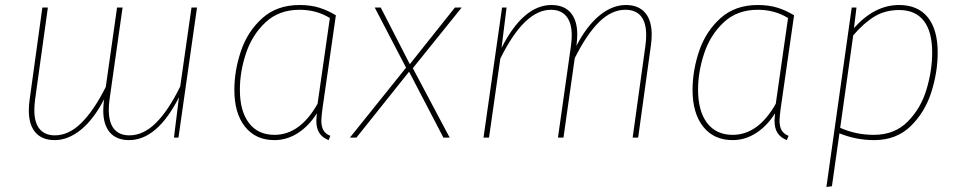

<svg xmlns="http://www.w3.org/2000/svg" viewBox="-20 -549 3827 766"><path d="M766 -519 692 0H674L694 -161Q651 -76 601 -33Q551 10 495 10Q445 10 418.5 -20.5Q392 -51 392 -108Q392 -128 395 -150L396 -154Q354 -73 303 -31.5Q252 10 198 10Q148 10 121.5 -20.5Q95 -51 95 -108Q95 -128 98 -150L149 -519H171L120 -152Q117 -130 117 -109Q117 -60 138 -34.5Q159 -9 199 -9Q254 -9 304 -58Q354 -107 402 -202L447 -519H469L417 -152Q414 -130 414 -111Q414 -60 435 -34.5Q456 -9 496 -9Q552 -9 602 -58.5Q652 -108 699 -204L744 -519Z M1320 -488 1266 -112Q1262 -80 1262 -68Q1262 -45 1270 -30Q1278 -15 1298 -7L1291 10Q1266 0 1254 -18.5Q1242 -37 1242 -68Q1242 -75 1244 -97Q1213 -47 1169 -18.5Q1125 10 1075 10Q1000 10 957.5 -43.5Q915 -97 915 -190Q915 -268 941.5 -346Q968 -424 1026.5 -476.5Q1085 -529 1175 -529Q1219 -529 1253 -518.5Q1287 -508 1320 -488ZM937 -191Q937 -106 973 -58.5Q1009 -11 1075 -11Q1177 -11 1247 -135L1296 -477Q1243 -510 1175 -510Q1093 -510 1039.5 -460Q986 -410 961.5 -336.5Q937 -263 937 -191Z M1822 -519 1627 -277 1774 0H1749L1612 -263L1402 0H1376L1600 -279L1475 -519H1499L1615 -293L1795 -519Z M2580 -411Q2580 -392 2577 -369L2526 0H2504L2555 -367Q2558 -390 2558 -409Q2558 -459 2537 -484.5Q2516 -510 2475 -510Q2420 -510 2370.5 -461.5Q2321 -413 2273 -317L2228 0H2206L2258 -367Q2261 -390 2261 -408Q2261 -458 2239.5 -484Q2218 -510 2178 -510Q2072 -510 1976 -315L1931 0H1909L1983 -519H2001L1981 -358Q2024 -443 2074 -486Q2124 -529 2180 -529Q2230 -529 2256.5 -498.5Q2283 -468 2283 -411Q2283 -392 2280 -369L2279 -365Q2321 -446 2372 -487.5Q2423 -529 2477 -529Q2527 -529 2553.5 -498.5Q2580 -468 2580 -411Z M3148 -488 3094 -112Q3090 -80 3090 -68Q3090 -45 3098 -30Q3106 -15 3126 -7L3119 10Q3094 0 3082 -18.5Q3070 -37 3070 -68Q3070 -75 3072 -97Q3041 -47 2997 -18.5Q2953 10 2903 10Q2828 10 2785.5 -43.5Q2743 -97 2743 -190Q2743 -268 2769.5 -346Q2796 -424 2854.5 -476.5Q2913 -529 3003 -529Q3047 -529 3081 -518.5Q3115 -508 3148 -488ZM2765 -191Q2765 -106 2801 -58.5Q2837 -11 2903 -11Q3005 -11 3075 -135L3124 -477Q3071 -510 3003 -510Q2921 -510 2867.5 -460Q2814 -410 2789.5 -336.5Q2765 -263 2765 -191Z M3378 -519H3397L3387 -437Q3469 -529 3567 -529Q3642 -529 3681.5 -480Q3721 -431 3721 -339Q3721 -261 3695.5 -181Q3670 -101 3613 -45.5Q3556 10 3467 10Q3396 10 3329 -17L3299 194L3277 197ZM3699 -339Q3699 -423 3665.5 -466Q3632 -509 3567 -509Q3512 -509 3469.5 -483.5Q3427 -458 3384 -408L3332 -39Q3395 -11 3466 -11Q3549 -11 3601.5 -64Q3654 -117 3676.5 -192.5Q3699 -268 3699 -339Z"/></svg>

Font: Fira Sans Thin
Style: Italic
Weight: 250
Italic angle: -8°
Designer: Carrois Corporate & Edenspiekermann AG
Foundry: Carrois Corporate GbR & Edenspiekermann AG
Version: Version 4.203